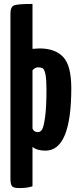

<svg xmlns="http://www.w3.org/2000/svg" viewBox="-20 -755 404 975"><path d="M181 -509Q260 -509 301 -465.5Q342 -422 342 -307Q342 10 211 10Q168 10 145 -9V191Q120 200 78 200Q49 200 41 190.5Q33 181 33 151V-470V-686Q33 -721 52.5 -728Q72 -735 145 -735V-507Q169 -509 181 -509ZM173 -84Q185 -84 193.5 -97Q202 -110 209 -160.5Q216 -211 216 -300Q216 -352 211 -376.5Q206 -401 198.5 -407Q191 -413 173 -413Q158 -413 145 -398V-102Q152 -84 173 -84Z"/></svg>

Font: Yanone Kaffeesatz Bold
Style: Regular
Weight: 700
Designer: Yanone (Cyrillic: Daniel Pouzeot)
Foundry: Yanone
Version: Version 1.003;PS 001.003;hotconv 1.0.88;makeotf.lib2.5.64775